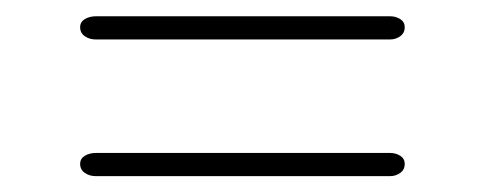

<svg xmlns="http://www.w3.org/2000/svg" viewBox="-20 -461 588 236"><path d="M78.5 -427.5Q78.5 -434 84.2 -437.5Q90 -441 98 -441H459.5Q466.5 -441 472 -437.5Q477.5 -434 477.5 -427.5Q477.5 -420.5 472 -416.5Q466.5 -412.5 459.5 -412.5H97.5Q90 -412.5 84.2 -416.5Q78.5 -420.5 78.5 -427.5ZM78.5 -259.5Q78.5 -266 84.2 -269.5Q90 -273 98 -273H459.5Q466.5 -273 472 -269.5Q477.5 -266 477.5 -259.5Q477.5 -252.5 472 -248.5Q466.5 -244.5 459.5 -244.5H97.5Q90 -244.5 84.2 -248.5Q78.5 -252.5 78.5 -259.5Z"/></svg>

Font: Fraunces 9pt Thin
Style: Regular
Weight: 100
Version: Version 1.000;[b76b70a41]